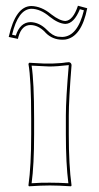

<svg xmlns="http://www.w3.org/2000/svg" viewBox="-20 -653 350 676"><path d="M89.8 -234.9Q89.8 -374 80.1 -428.2L83 -432.1Q89.8 -432.1 107.4 -430.7Q138.2 -428.7 153.8 -429.2Q158.7 -429.2 163.3 -429.2Q168 -429.2 172.4 -429.7Q176.8 -430.2 180.9 -430.2Q185.1 -430.2 189.9 -430.7Q194.8 -431.2 197.5 -431.2Q200.2 -431.2 205.1 -432.1Q210 -433.1 211.4 -433.1Q212.9 -433.1 217.8 -433.6L223.1 -434.1Q231.4 -432.1 231.9 -423.8Q222.2 -301.3 222.2 -246.1V-180.2Q222.2 -70.8 231.9 0L230 2.9Q184.1 0 155.8 0Q125.5 0 82 2.9L80.1 0Q89.8 -68.4 89.8 -180.2ZM210.4 -579.1Q237.3 -581.1 254.4 -632.8L287.1 -624Q267.1 -522.5 209.5 -513.7Q204.1 -513.2 199.7 -513.2Q165 -513.2 141.1 -537.1Q139.2 -539.6 137.7 -541Q114.3 -564.5 87.4 -564.9Q56.6 -564.9 44.9 -523.4Q43.9 -519.5 43 -516.1L10.7 -522.9Q34.7 -630.9 89.8 -631.8Q126 -631.3 161.1 -602.1Q190.4 -579.6 210.4 -579.1ZM100.1 -234.9V-180.2Q100.1 -72.3 91.3 -7.8Q126.5 -10.3 155.8 -9.8Q186 -9.8 220.7 -7.8Q211.9 -76.7 211.9 -180.2V-246.1Q211.9 -304.2 222.2 -423.8Q180.2 -418.9 153.8 -418.9Q143.6 -418.9 91.3 -421.9Q100.1 -364.3 100.1 -234.9ZM210.4 -568.8Q185.5 -569.8 154.8 -594.2Q122.1 -622.1 89.8 -622.1Q43.9 -620.1 22.5 -530.8L35.6 -527.8Q50.8 -574.2 87.4 -575.2Q119.1 -574.2 145 -547.9Q165 -526.9 183.6 -523.9Q191.4 -522.9 199.7 -522.9Q253.4 -524.9 275.4 -616.7L261.2 -620.6Q240.7 -569.8 210.4 -568.8Z"/></svg>

Font: Linux Biolinum Outline O
Style: Bold
Weight: 700
Designer: Philipp H. Poll
Foundry: Philipp H. Poll
Version: Version 0.9.2